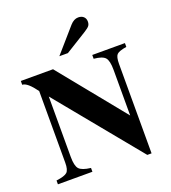

<svg xmlns="http://www.w3.org/2000/svg" viewBox="-165 -1044 1052 1182"><g transform="rotate(-20 361.0 -452.5)"><path d="M294 -738 431 -895Q456 -923 484 -923Q506 -923 519 -911Q532 -899 532 -879Q532 -862 524 -851.5Q516 -841 492 -826L350 -738ZM701 -676V-651Q651 -643 637 -628.5Q623 -614 623 -568V18H595L148 -527V-131Q148 -73 166 -52.5Q184 -32 242 -25V0H16V-25Q71 -32 87.5 -47.5Q104 -63 104 -109V-579Q52 -651 19 -651V-676H230L579 -246V-545Q579 -605 561 -625.5Q543 -646 487 -651V-676Z"/></g></svg>

Font: STIX
Style: Bold
Weight: 700
Designer: MicroPress Inc., with final additions and corrections provided by Coen Hoffman, Elsevier (retired)
Version: Version 1.1.1